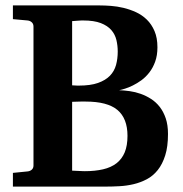

<svg xmlns="http://www.w3.org/2000/svg" viewBox="-20 -691 679 711"><path d="M602.1 -194.8Q602.1 -147.9 591.8 -115.5Q581.5 -83 564.2 -61.3Q546.9 -39.6 523.7 -27.3Q500.5 -15.1 474.9 -9Q449.2 -2.9 422.6 -1.5Q396 0 371.1 0H27.8V-50.8L82 -56.2Q91.3 -57.1 97.7 -62.7Q104 -68.4 104 -78.1V-592.8Q104 -602.5 97.7 -608.4Q91.3 -614.3 82 -615.2L27.8 -620.1V-670.9H350.1Q368.2 -670.9 390.9 -669.2Q413.6 -667.5 437.3 -661.9Q460.9 -656.2 483.4 -646Q505.9 -635.7 523.7 -618.4Q541.5 -601.1 552.2 -575.9Q563 -550.8 563 -516.1Q563 -485.8 554.7 -462.9Q546.4 -439.9 533.2 -422.9Q520 -405.8 503.9 -394Q487.8 -382.3 471.9 -374.5Q456.1 -366.7 442.4 -362.5Q428.7 -358.4 421.4 -356.9Q439.5 -356.4 460.2 -353.5Q481 -350.6 501 -343.5Q521 -336.4 539.3 -324.7Q557.6 -313 571.5 -295.2Q585.4 -277.3 593.8 -252.7Q602.1 -228 602.1 -194.8ZM452.1 -188Q452.1 -252.4 415 -283.7Q377.9 -314.9 296.9 -314.9H278.8Q268.1 -314.9 247.1 -314V-59.1Q258.3 -58.6 268.1 -58.1Q276.4 -57.6 283.9 -57.4Q291.5 -57.1 293.9 -57.1Q332 -57.1 361.6 -64Q391.1 -70.8 411.4 -86.4Q431.6 -102.1 441.9 -127Q452.1 -151.9 452.1 -188ZM416 -500Q416 -522 411.1 -542.7Q406.2 -563.5 392.3 -579.6Q378.4 -595.7 353.3 -605.5Q328.1 -615.2 288.1 -615.2H283.2Q281.7 -615.2 278.1 -615Q274.4 -614.7 267.3 -614.3Q260.3 -613.8 247.1 -612.8V-375Q252.4 -374.5 257.8 -374.5Q262.2 -374 266.1 -374H272Q314.9 -374 342.8 -383.8Q370.6 -393.6 387 -410.4Q403.3 -427.2 409.7 -450.4Q416 -473.6 416 -500Z"/></svg>

Font: Charis SIL Viet
Style: Bold
Weight: 700
Foundry: SIL International
Version: Version 5.000